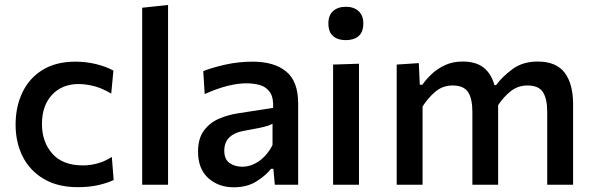

<svg xmlns="http://www.w3.org/2000/svg" viewBox="-20 -764 2456 794"><path d="M301 10Q219 10 161.5 -23.8Q104 -57.5 74.2 -116Q44.5 -174.5 44.5 -248.5Q44.5 -323 72.8 -382Q101 -441 156.2 -475Q211.5 -509 292 -509Q336 -509 377.8 -498.8Q419.5 -488.5 449 -472L440 -377Q398 -401.5 364.5 -409Q331 -416.5 305.5 -416.5Q236.5 -416.5 195 -371.8Q153.5 -327 153.5 -251Q153.5 -177.5 196.2 -128.8Q239 -80 323 -80Q354 -80 384.2 -88.5Q414.5 -97 442.5 -115L450 -19.5Q425 -7.5 387.8 1.2Q350.5 10 301 10Z M568 0V-732L675 -743.5V0Z M947 10.5Q883 10.5 841 -27.8Q799 -66 799 -136.5Q799 -191.5 823.2 -224Q847.5 -256.5 885 -272.8Q922.5 -289 962 -295L1109.5 -318Q1111.5 -359.5 1097 -381.5Q1082.5 -403.5 1057 -411.5Q1031.5 -419.5 999 -419.5Q964.5 -419.5 921 -408.8Q877.5 -398 826.5 -375L820.5 -470Q857.5 -484.5 912 -496.8Q966.5 -509 1025 -509Q1113.5 -509 1163.2 -468.5Q1213 -428 1213 -336.5V0H1116.5L1110.5 -66H1101Q1079.5 -38.5 1040.8 -14Q1002 10.5 947 10.5ZM982 -74.5Q1018 -74.5 1051.8 -98.2Q1085.5 -122 1107 -164.5V-252.5Q1100 -248 1088 -244Q1076 -240 1052.5 -235Q1029 -230 986.5 -222.5Q949.5 -216 928.5 -195.8Q907.5 -175.5 907.5 -141Q907.5 -104.5 929.8 -89.5Q952 -74.5 982 -74.5Z M1357.5 0V-497L1464.5 -500.5V0ZM1409.5 -598Q1377 -598 1357.5 -614.8Q1338 -631.5 1338 -667.5Q1338 -701 1357.8 -718.5Q1377.5 -736 1410.5 -736Q1443.5 -736 1463 -717.8Q1482.5 -699.5 1482.5 -667.5Q1482.5 -631.5 1463 -614.8Q1443.5 -598 1409.5 -598Z M1620.5 0V-497L1712 -503L1716 -413.5H1726.5Q1742.5 -436.5 1766 -458.5Q1789.5 -480.5 1821.2 -495Q1853 -509.5 1893.5 -509.5Q1948.5 -509.5 1980.2 -484.2Q2012 -459 2024.5 -412H2031.5Q2057.5 -447.5 2099.8 -478.5Q2142 -509.5 2203.5 -509.5Q2280 -509.5 2315 -463.5Q2350 -417.5 2350 -332.5V0H2243V-301.5Q2243 -355.5 2225.2 -383Q2207.5 -410.5 2161.5 -410.5Q2122 -410.5 2092 -386.8Q2062 -363 2040 -329V0H1933.5V-301.5Q1933.5 -355.5 1915.8 -383Q1898 -410.5 1851.5 -410.5Q1810.5 -410.5 1780 -384.5Q1749.5 -358.5 1727.5 -323.5V0Z"/></svg>

Font: Commissioner Medium
Style: Regular
Weight: 500
Designer: Kostas Bartsokas
Foundry: Kostas Bartsokas
Version: Version 1.000; ttfautohint (v1.8.3)